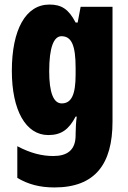

<svg xmlns="http://www.w3.org/2000/svg" viewBox="-20 -583 564 843"><path d="M197 -563C93 -563 32 -453 32 -272C32 -99 93 10 192 10C249 10 282 -14 312 -71H317C314 -51 312 -17 312 5V11C312 78 273 102 214 102C165 102 115 90 56 59V198C103 226 154 240 219 240C398 240 474 137 474 -49V-553H334L321 -484H312C281 -544 249 -563 197 -563ZM250 -424C294 -424 312 -384 312 -285V-256C312 -168 294 -129 251 -129C215 -129 196 -176 196 -270C196 -375 216 -424 250 -424Z"/></svg>

Font: Noto Sans Oriya ExtCond Blk
Style: Regular
Weight: 900
Width: 2
Designer: Amélie Bonet and Sol Matas
Foundry: Google LLC
Version: Version 2.006